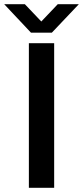

<svg xmlns="http://www.w3.org/2000/svg" viewBox="-45 -891 394 911"><path d="M-25 -871H73L151 -789L229 -871H329L201 -736H102ZM92 0V-686H212V0Z"/></svg>

Font: Archivo SemiExpanded Medium
Style: Regular
Weight: 500
Width: 6
Designer: Hector Gatti
Foundry: Omnibus-Type
Version: Version 2.001; ttfautohint (v1.8.3)